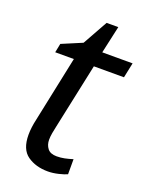

<svg xmlns="http://www.w3.org/2000/svg" viewBox="-129 -726 622 803"><g transform="rotate(20 182.0 -324.0)"><path d="M185 10Q131 10 94 -16Q57 -42 57 -107Q57 -139 66 -178L127 -469H44L52 -509L142 -547L204 -658H256L229 -536H364L350 -469H216L154 -177Q151 -164 148 -147.5Q145 -131 145 -117Q145 -94 157.5 -78Q170 -62 198 -62Q216 -62 233 -65.5Q250 -69 269 -75V-8Q257 -2 232 4Q207 10 185 10Z"/></g></svg>

Font: Noto Sans IKEA
Style: Italic
Weight: 400
Italic angle: -12°
Designer: Monotype Design Team
Foundry: Monotype Imaging Inc.
Version: Version 2.001